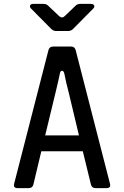

<svg xmlns="http://www.w3.org/2000/svg" viewBox="-20 -970 640 990"><path d="M71 0Q47 0 53 -23L230 -712Q235 -730 254 -730H347Q365 -730 370 -712L547 -23Q553 0 529 0H473Q454 0 449 -18L407 -190H193L152 -18Q147 0 128 0ZM213 -272H387L335 -490Q327 -519 321.5 -544Q316 -569 312 -589Q309 -604 300.5 -605Q292 -606 289 -592Q285 -572 279 -546Q273 -520 266 -491ZM270 -810Q255 -810 244 -821L142 -924Q132 -933 135 -941.5Q138 -950 152 -950H205Q220 -950 230 -939L285 -887Q300 -873 315 -888L368 -939Q378 -950 393 -950H448Q462 -950 465.5 -941.5Q469 -933 459 -924L357 -821Q346 -810 331 -810Z"/></svg>

Font: Pitagon Sans Mono Medium
Style: Regular
Weight: 500
Monospace: yes
Designer: Travis Tran
Foundry: Pitagon
Version: Version 1.001; ttfautohint (v1.8.4.7-5d5b);gftools[0.9.26]